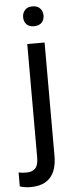

<svg xmlns="http://www.w3.org/2000/svg" viewBox="-94 -753 395 997"><g transform="rotate(-5 103.5 -254.0)"><path d="M161.6 -528.3H71.3V63C71.3 89.8 65.9 108.9 55.7 119.6C44.9 130.9 29.3 136.2 9.3 136.2C-7.8 136.2 -21.5 134.8 -31.7 132.3V204.6C-14.6 210.4 3.4 213.4 23.4 213.4C115.7 213.4 161.6 162.6 161.6 61ZM62 -668.5C62 -653.8 66.4 -641.6 75.2 -631.8C84 -622.1 97.2 -617.2 114.7 -617.2C132.3 -617.2 145.5 -622.1 154.8 -631.8C164.1 -641.6 168.5 -653.8 168.5 -668.5C168.5 -683.1 164.1 -695.3 154.8 -705.6C145.5 -715.8 132.3 -720.7 114.7 -720.7C97.7 -720.7 84.5 -715.8 75.7 -705.6C66.4 -695.3 62 -682.6 62 -668.5Z"/></g></svg>

Font: Vazir
Style: Regular
Weight: 400
Designer: Saber Rastikerdar
Foundry: Saber Rastikerdar
Version: Version 27.002;January 24, 2021;FontCreator 13.0.0.2683 64-b